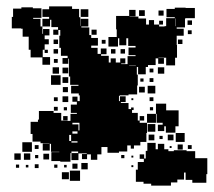

<svg xmlns="http://www.w3.org/2000/svg" viewBox="-20 -552 670 602"><path d="M136 -80H114V-102H135V-103H107V-108H82V-132H76V-170H99V-177H102V-204H148V-198H172V-174H178V-188H192V-174H178V-173H201V-195H221V-198H202V-224H221V-233H207V-249H223V-235H230V-253H227V-282V-259H203V-283H226V-286H200V-312H196V-342V-368H194V-352H176V-370H192V-377H171V-402H166V-440H169V-458H163V-443H147V-459H162V-467H141V-490H137V-469H113V-446H115V-461H135V-441H120V-429H133V-413H120V-396H114V-373H137V-349H113V-372H76V-396H70V-437H51V-462H46V-463H17V-499H21V-525H47V-529H83V-526H110V-496H84V-493H107V-469H113V-493H134V-499H113V-523H134V-532H164H206V-524H228V-498H208H232V-471H233V-493H257V-469H235V-466H260V-442H266V-433H287V-409H266V-402H286V-383H296V-400H314V-382H297V-377H321V-356H327V-369H343V-356H357V-369H373V-353H360V-351H380V-376H405V-379H383V-403H405V-408H382V-432H350V-406H320V-436H346V-460H344V-502H385V-521H405V-501H386V-500H414V-494H438V-475H447V-489H463V-475H479V-487H491V-475H479V-469H496V-470H501V-495H528V-498H502V-524H528V-528H562V-527H591V-495H562V-494H560V-466H534V-462H556V-440H534V-411H535V-371H529V-347H501V-371H495H477V-370H494V-352H476V-369H468V-348H444V-342H437V-319H413V-342H409V-318H412V-284H410V-256H383V-253H355V-251H353V-235H356V-250H374V-232H359V-229H383V-210H391V-215H399V-207H394V-198H412V-174H418V-188H432V-174H418V-167H441V-195H469V-227H501V-206H540V-156H530V-136H500V-156H495V-141H475V-161H490V-167H471V-195H469V-167H441V-135H439V-107H420V-96H400V-86H390V-96H379V-77H353V-73H317V-91H298V-68H285V-51H265V-68H253V-53H237V-69H252V-71H226V-50H204V-72H201V-45H169V-72V-47H141V-75H166V-76H140V-101H136ZM257 -499H233V-523H257ZM434 -502H416V-520H434ZM493 -503H477V-519H493ZM530 -470V-494H529V-470ZM582 -474H568V-488H582ZM283 -443H267V-459H283ZM581 -445H569V-457H581ZM376 -410H354V-432H376ZM552 -414H538V-428H552ZM162 -414H148V-428H162ZM311 -415H299V-427H311ZM342 -384H328V-398H342ZM162 -384H148V-398H162ZM372 -384H358V-398H372ZM130 -386H120V-396H130ZM161 -355H149V-367H161ZM385 -345H406V-346H385ZM165 -321H145V-341H165ZM495 -321H475V-341H495ZM194 -322H176V-340H194ZM461 -325H449V-337H461ZM170 -286H140V-316H170ZM194 -292H176V-310H194ZM461 -295H449V-307H461ZM430 -296H420V-306H430ZM467 -259H443V-283H467ZM434 -262H416V-280H434ZM193 -263H177V-279H193ZM194 -232H176V-250H194ZM461 -235H449V-247H461ZM161 -235H149V-247H161ZM398 -238H392V-244H398ZM161 -205H149V-217H161ZM460 -206H450V-216H460ZM190 -206H180V-216H190ZM229 -167V-187V-167ZM226 -162V-143H229V-167H207V-162ZM467 -139H443V-163H467ZM207 -133H223V-140H207ZM559 -107H531V-135H559ZM464 -112H446V-130H464ZM524 -112H506V-130H524ZM197 -110H203V-129H197ZM490 -116H480V-126H490ZM204 -105H223V-109H204ZM80 -76H50V-106H80ZM516 30H454V24H430V18H406V-20H412V-44H431V-54H418V-68H432V-55H437V-79H442V-104H468V-84H475V-101H495V-84H508V-78H525V-81H565V-78H592V-56H630V-6H627V21H583V12H562V-11H557V11H536V20H516ZM553 -83H537V-99H553ZM581 -85H569V-97H581ZM101 -85H89V-97H101ZM518 -88H512V-94H518ZM204 -72H225V-77H204ZM75 -51H55V-71H75ZM45 -51H25V-71H45ZM134 -52H116V-70H134ZM100 -56H90V-66H100ZM370 -56H360V-66H370ZM398 -58H392V-64H398ZM255 -21H235V-41H255ZM223 -23H207V-39H223ZM101 -25H89V-37H101ZM160 -26H150V-36H160ZM40 -26H30V-36H40ZM189 -27H181V-35H189ZM69 -27H61V-35H69ZM398 -28H392V-34H398ZM231 15H199V-17H231ZM196 10H174V-12H196Z"/></svg>

Font: Rubik Storm
Style: Regular
Weight: 400
Designer: Hubert and Fischer, NaN
Foundry: Hubert and Fischer, NaN
Version: Version 2.201